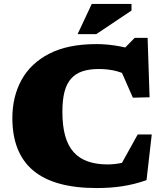

<svg xmlns="http://www.w3.org/2000/svg" viewBox="-20 -936 832 971"><path d="M524 -104.5Q558 -104.5 594.2 -111.8Q630.5 -119 666.5 -134.5L570.5 -65L676.5 -256H747.5L721 -25Q661.5 -4 600.8 5.5Q540 15 469 15Q361.5 15 281.5 -7Q201.5 -29 148.5 -73.2Q95.5 -117.5 69 -184Q42.5 -250.5 42.5 -339Q42.5 -447.5 89 -532Q135.5 -616.5 229.8 -664.8Q324 -713 467.5 -713Q512.5 -713 558.5 -706.2Q604.5 -699.5 654 -685.5L595 -677L661 -744.5H726.5L736.5 -444L652 -442L567.5 -634L659 -533.5Q616.5 -563 573.8 -575Q531 -587 480 -587Q432 -587 397.2 -575.5Q362.5 -564 339.8 -538.5Q317 -513 306.2 -471.8Q295.5 -430.5 295.5 -370.5Q295.5 -299 309.8 -248.5Q324 -198 352.8 -166.2Q381.5 -134.5 424.5 -119.5Q467.5 -104.5 524 -104.5ZM372.5 -763.5 444 -916H645V-882.5L467 -763.5Z"/></svg>

Font: Newsreader 9pt ExtraBold
Style: Regular
Weight: 800
Designer: Hugues Gentile
Foundry: Production Type
Version: Version 1.003